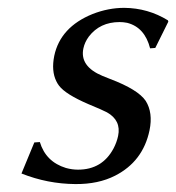

<svg xmlns="http://www.w3.org/2000/svg" viewBox="-20 -459 449 489"><path d="M67.4 -96.2 81.5 -97.2Q96.7 -46.9 147.9 -31.2Q163.6 -26.9 178.7 -26.9Q240.2 -26.9 269 -80.6Q277.3 -96.2 280.8 -112.8Q289.1 -152.3 252.4 -172.9Q241.7 -178.7 205.1 -193.8Q147 -218.8 130.4 -240.7Q126 -246.6 123.5 -252Q110.4 -278.3 118.2 -316.9Q133.8 -390.1 215.8 -423.3Q255.9 -439 296.4 -439Q356.9 -438.5 407.7 -407.2L408.7 -403.8L375.5 -336.9L362.3 -335.9Q348.6 -389.6 303.7 -400.9Q293.9 -402.8 284.7 -402.8Q234.4 -402.8 206.1 -365.7Q195.8 -351.6 192.4 -335.9Q182.6 -290 241.2 -265.6Q248 -262.7 260.7 -257.8Q331.5 -231 351.1 -202.1Q370.1 -171.9 360.8 -127Q344.2 -47.9 273.4 -11.7Q230.5 10.3 171.9 9.8Q101.1 9.3 34.7 -17.1Z"/></svg>

Font: Linux Biolinum Capitals O
Style: Italic Samll Caps
Weight: 400
Italic angle: -12°
Designer: Philipp H. Poll
Foundry: Philipp H. Poll
Version: Version 0.6.2